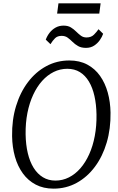

<svg xmlns="http://www.w3.org/2000/svg" viewBox="-20 -1113 705 1143"><path d="M299 10Q238.5 10 192.8 -14Q147 -38 116 -80.8Q85 -123.5 69 -180.2Q53 -237 52 -302.5Q50.5 -399.5 75.5 -481.5Q100.5 -563.5 146.8 -624.5Q193 -685.5 255.8 -719.2Q318.5 -753 392.5 -753Q454 -753 499.8 -728.5Q545.5 -704 575.8 -661Q606 -618 621.5 -562Q637 -506 638 -442.5Q639.5 -346.5 615.2 -264.2Q591 -182 545.2 -120.5Q499.5 -59 436.8 -24.5Q374 10 299 10ZM310 -38Q352.5 -38 390.2 -57Q428 -76 458.5 -111Q489 -146 511 -194.8Q533 -243.5 544.2 -303.2Q555.5 -363 554.5 -431Q553.5 -491.5 542.2 -541.5Q531 -591.5 509.2 -627.8Q487.5 -664 455.5 -683.8Q423.5 -703.5 380.5 -703.5Q338 -703.5 300 -684.8Q262 -666 231 -631.5Q200 -597 177.5 -548.5Q155 -500 143.2 -440.5Q131.5 -381 132.5 -313Q133.5 -251.5 145.5 -201Q157.5 -150.5 180.2 -114Q203 -77.5 235.5 -57.8Q268 -38 310 -38ZM252.5 -877Q260.5 -899 275.2 -918Q290 -937 311 -948.8Q332 -960.5 358.5 -960.5Q384.5 -960.5 402 -949.8Q419.5 -939 433.2 -925.2Q447 -911.5 461.2 -900.8Q475.5 -890 495 -890Q523 -890 539.5 -906.8Q556 -923.5 566.5 -939L594 -912Q588 -894 574.5 -874.5Q561 -855 540.5 -841.5Q520 -828 492 -828Q463.5 -828 444.8 -838.8Q426 -849.5 411.8 -863.8Q397.5 -878 382.8 -888.8Q368 -899.5 347 -899.5Q322 -899.5 307.8 -885.5Q293.5 -871.5 280.5 -850ZM328 -1093H579L571 -1032H320Z"/></svg>

Font: Merriweather 7pt Light
Style: Italic
Weight: 300
Italic angle: -7.8°
Designer: Eben Sorkin
Foundry: Eben Sorkin
Version: Version 2.200;gftools[0.9.31]